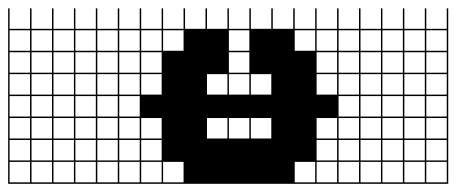

<svg xmlns="http://www.w3.org/2000/svg" viewBox="-343 -504 1115 469"><g transform="rotate(-90 214.5 -269.5)"><path d="M325 -803.6V-753.6H375V-803.6ZM325 -700H375V-750H325ZM271.4 -700H321.4V-750H271.4ZM217.9 -700H267.9V-750H217.9ZM164.3 -700H214.3V-750H164.3ZM110.7 -700H160.7V-750H110.7ZM57.1 -700H107.1V-750H57.1ZM3.6 -700H53.6V-750H3.6ZM110.7 -646.4H160.7V-696.4H110.7ZM57.1 -646.4H107.1V-696.4H57.1ZM217.9 -646.4H267.9V-696.4H217.9ZM164.3 -646.4H214.3V-696.4H164.3ZM3.6 -646.4H53.6V-696.4H3.6ZM325 -646.4H375V-696.4H325ZM271.4 -646.4H321.4V-696.4H271.4ZM217.9 -592.9H267.9V-642.9H217.9ZM57.1 -592.9H107.1V-642.9H57.1ZM164.3 -592.9H214.3V-642.9H164.3ZM3.6 -592.9H53.6V-642.9H3.6ZM325 -592.9H375V-642.9H325ZM110.7 -592.9H160.7V-642.9H110.7ZM271.4 -592.9H321.4V-642.9H271.4ZM217.9 -539.3H267.9V-589.3H217.9ZM57.1 -539.3H107.1V-589.3H57.1ZM164.3 -539.3H214.3V-589.3H164.3ZM325 -539.3H375V-589.3H325ZM3.6 -539.3H53.6V-589.3H3.6ZM271.4 -539.3H321.4V-589.3H271.4ZM110.7 -539.3H160.7V-589.3H110.7ZM217.9 -485.7H267.9V-535.7H217.9ZM164.3 -485.7H214.3V-535.7H164.3ZM57.1 -485.7H107.1V-535.7H57.1ZM3.6 -485.7H53.6V-535.7H3.6ZM271.4 -485.7H321.4V-535.7H271.4ZM110.7 -485.7H160.7V-535.7H110.7ZM325 -485.7H375V-535.7H325ZM110.7 -432.1H160.7V-482.1H110.7ZM325 -432.1H375V-482.1H325ZM3.6 -432.1H53.6V-482.1H3.6ZM57.1 -432.1H107.1V-482.1H57.1ZM217.9 -432.1H267.9V-482.1H217.9ZM271.4 -432.1H321.4V-482.1H271.4ZM325 -378.6H375V-428.6H325ZM3.6 -378.6H53.6V-428.6H3.6ZM110.7 -271.4H160.7V-321.4H110.7ZM217.9 -271.4H267.9V-321.4H217.9ZM110.7 -217.9H160.7V-267.9H110.7ZM325 -217.9H375V-267.9H325ZM271.4 -217.9H321.4V-267.9H271.4ZM217.9 -217.9H267.9V-267.9H217.9ZM217.9 -164.3H267.9V-214.3H217.9ZM110.7 -164.3H160.7V-214.3H110.7ZM325 -57.1H375V-107.1H325ZM3.6 -57.1H53.6V-107.1H3.6ZM325 -3.6H375V-53.6H325ZM3.6 -3.6H53.6V-53.6H3.6ZM271.4 -3.6H321.4V-53.6H271.4ZM57.1 -3.6H107.1V-53.6H57.1ZM110.7 -3.6H160.7V-53.6H110.7ZM217.9 -3.6H267.9V-53.6H217.9ZM325 50H375V0H325ZM3.6 50H53.6V0H3.6ZM57.1 50H107.1V0H57.1ZM271.4 50H321.4V0H271.4ZM110.7 50H160.7V0H110.7ZM217.9 50H267.9V0H217.9ZM164.3 50H214.3V0H164.3ZM110.7 103.6H160.7V53.6H110.7ZM164.3 103.6H214.3V53.6H164.3ZM271.4 103.6H321.4V53.6H271.4ZM57.1 103.6H107.1V53.6H57.1ZM325 103.6H375V53.6H325ZM3.6 103.6H53.6V53.6H3.6ZM217.9 103.6H267.9V53.6H217.9ZM217.9 210.7H267.9V160.7H217.9ZM164.3 210.7H214.3V160.7H164.3ZM271.4 210.7H321.4V160.7H271.4ZM110.7 210.7H160.7V160.7H110.7ZM57.1 210.7H107.1V160.7H57.1ZM325 210.7H375V160.7H325ZM3.6 210.7H53.6V160.7H3.6ZM164.3 264.3H214.3V214.3H164.3ZM271.4 264.3H321.4V214.3H271.4ZM217.9 264.3H267.9V214.3H217.9ZM110.7 264.3H160.7V214.3H110.7ZM325 264.3H375V214.3H325ZM57.1 264.3H107.1V214.3H57.1ZM3.6 264.3H53.6V214.3H3.6ZM271.4 -803.6V-753.6H321.4V-803.6ZM217.9 -803.6V-753.6H267.9V-803.6ZM164.3 -803.6V-753.6H214.3V-803.6ZM110.7 -803.6V-753.6H160.7V-803.6ZM57.1 -803.6V-753.6H107.1V-803.6ZM3.6 -803.6V-753.6H53.6V-803.6ZM0 107.1H3.6V157.1H53.6V107.1H57.1V157.1H107.1V107.1H110.7V157.1H160.7V107.1H164.3V157.1H214.3V107.1H217.9V157.1H267.9V107.1H271.4V157.1H321.4V107.1H325V157.1H375V107.1H0V-807.1H428.6V-803.6H378.6V-753.6H428.6V-750H378.6V-700H428.6V-696.4H378.6V-646.4H428.6V-642.9H378.6V-592.9H428.6V-589.3H378.6V-539.3H428.6V-535.7H378.6V-485.7H428.6V-482.1H378.6V-432.1H428.6V-428.6H378.6V-378.6H428.6V-375H378.6V-325H428.6V-321.4H378.6V-271.4H428.6V-267.9H378.6V-217.9H428.6V-214.3H378.6V-164.3H428.6V-160.7H378.6V-110.7H428.6V-107.1H378.6V-57.1H428.6V-53.6H378.6V-3.6H428.6V0H378.6V50H428.6V53.6H378.6V103.6H428.6V107.1H378.6V157.1H428.6V160.7H378.6V210.7H428.6V214.3H378.6V264.3H428.6V267.9H0Z"/></g></svg>

Font: Jersey 10 Charted
Style: Regular
Weight: 400
Designer: Sarah Cadigan-Fried
Version: Version 1.000; ttfautohint (v1.8.4.7-5d5b)